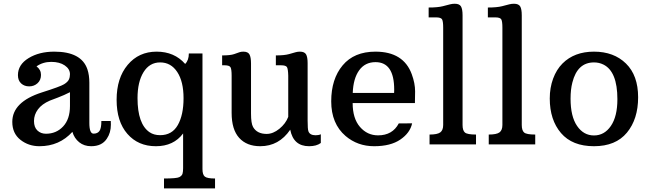

<svg xmlns="http://www.w3.org/2000/svg" viewBox="-20 -786 3537 1045"><path d="M466.3 -116.7Q466.3 -58.6 489.3 -58.6Q511.2 -58.6 521.5 -73.5Q531.7 -88.4 531.7 -127.4H583Q583.5 -121.1 583.5 -107.4Q583.5 -63.5 561.5 -31.2Q534.7 9.8 476.1 9.8Q438 9.8 411.1 -11.7Q384.3 -33.2 374 -68.4Q303.2 9.8 194.8 9.8Q135.3 9.8 91.1 -25.1Q46.9 -60.1 46.9 -122.6Q46.9 -231 207 -282.7Q308.6 -314.9 328.6 -327.4Q348.6 -339.8 354.7 -352.8Q360.8 -365.7 360.8 -381.8Q360.8 -410.6 332.5 -429.9Q304.2 -449.2 258.8 -449.2Q213.4 -449.2 178.7 -424.8Q203.1 -406.7 203.1 -378.4Q203.1 -350.1 184.3 -333Q165.5 -315.9 138.9 -315.9Q112.3 -315.9 95 -332Q77.6 -348.1 77.6 -377Q77.6 -434.1 135.3 -469.5Q192.9 -504.9 275.4 -504.9Q422.9 -504.9 455.6 -409.2Q466.3 -377.4 466.3 -335.9ZM230 -58.1Q286.6 -58.1 323.7 -97.9Q360.8 -137.7 360.8 -209V-284.2Q329.6 -268.1 294.7 -254.9Q259.8 -241.7 251 -238.3Q208 -219.7 186.5 -190.7Q165 -161.6 165 -127.4Q165 -93.3 183.6 -75.7Q202.1 -58.1 230 -58.1Z M976.6 -59.6Q924.8 9.8 828.4 9.8Q731.9 9.8 673.3 -57.4Q614.7 -124.5 614.7 -242.9Q614.7 -361.3 675 -433.1Q735.4 -504.9 832.3 -504.9Q929.2 -504.9 987.8 -438Q1007.8 -458 1007.8 -495.1H1082V134.3Q1082 165 1095 175.3Q1107.9 185.5 1150.4 185.5V239.3H872.6V185.5Q941.9 185.5 956.1 178Q970.2 170.4 973.4 159.4Q976.6 148.4 976.6 129.4ZM851.6 -50.3Q916.5 -50.3 947.8 -105.5Q979 -160.6 979 -251.5Q979 -342.3 944.6 -394.3Q910.2 -446.3 851.6 -446.3Q793.9 -446.3 761.2 -393.3Q728.5 -340.3 728.5 -252Q728.5 -111.3 793.9 -66.4Q817.4 -50.3 851.6 -50.3Z M1559.6 -80.1Q1498.5 9.8 1396.5 9.8Q1322.8 9.8 1281.7 -35.6Q1240.7 -81.1 1240.7 -171.4V-374Q1240.7 -409.2 1234.6 -419.9Q1228.5 -430.7 1201.7 -430.7H1189V-484.4Q1233.9 -484.4 1254.2 -491.5Q1274.4 -498.5 1283.2 -501.7Q1292 -504.9 1304.7 -504.9Q1329.6 -504.9 1337.9 -489.5Q1346.2 -474.1 1346.2 -440.4V-168Q1346.2 -114.3 1357.4 -94.7Q1378.9 -57.1 1431.2 -57.1Q1466.3 -57.1 1500.5 -85Q1534.7 -112.8 1548.8 -149.9V-374Q1547.9 -410.2 1542 -420.4Q1536.1 -430.7 1509.3 -430.7H1481.4V-484.4Q1527.8 -484.4 1553 -491.5Q1578.1 -498.5 1588.9 -501.7Q1599.6 -504.9 1612.3 -504.9Q1637.2 -504.9 1645.8 -490.2Q1654.3 -475.6 1654.3 -442.4V-129.9Q1654.3 -82.5 1658.7 -71.3Q1666.5 -49.8 1697.8 -49.8Q1714.4 -49.8 1726.1 -55.2V-7.8Q1702.6 9.8 1662.1 9.8Q1577.1 9.8 1559.6 -80.1Z M2238.3 -225.1H1899.4Q1899.4 -141.1 1939.2 -95.2Q1979 -49.3 2037.6 -49.3Q2116.2 -49.3 2150.4 -114.3L2223.1 -114.7Q2211.9 -62.5 2158.9 -26.4Q2106 9.8 2016.1 9.8Q1926.3 9.8 1860.8 -45.9Q1782.7 -112.8 1782.7 -234.4Q1782.7 -356 1845 -430.4Q1907.2 -504.9 2023.4 -504.9Q2176.3 -504.9 2221.2 -381.8Q2239.3 -332.5 2239.3 -288.6Q2239.3 -244.6 2238.3 -225.1ZM2125.5 -298.3Q2125.5 -447.8 2023.9 -447.8Q1966.8 -447.8 1934.8 -403.3Q1902.8 -358.9 1899.9 -280.3H2125Q2125.5 -289.6 2125.5 -298.3Z M2317.9 -53.7Q2360.4 -53.7 2376.2 -65.4Q2392.1 -77.1 2392.1 -106V-634.8Q2392.1 -669.9 2386 -680.7Q2379.9 -691.4 2352.5 -691.4H2313V-745.1Q2362.3 -745.1 2390.1 -752.2Q2418 -759.3 2429.9 -762.5Q2441.9 -765.6 2455.1 -765.6Q2480.5 -765.6 2489 -751Q2497.6 -736.3 2497.6 -703.1V-106Q2497.6 -75.7 2510.5 -64.7Q2523.4 -53.7 2570.8 -53.7V0H2317.9Z M2640.1 -53.7Q2682.6 -53.7 2698.5 -65.4Q2714.4 -77.1 2714.4 -106V-634.8Q2714.4 -669.9 2708.3 -680.7Q2702.1 -691.4 2674.8 -691.4H2635.3V-745.1Q2684.6 -745.1 2712.4 -752.2Q2740.2 -759.3 2752.2 -762.5Q2764.2 -765.6 2777.3 -765.6Q2802.7 -765.6 2811.3 -751Q2819.8 -736.3 2819.8 -703.1V-106Q2819.8 -75.7 2832.8 -64.7Q2845.7 -53.7 2893.1 -53.7V0H2640.1Z M2972.2 -250Q2972.2 -308.6 2990.5 -358.2Q3008.8 -407.7 3041.5 -440.4Q3106 -504.9 3212.9 -504.9Q3320.8 -504.9 3387 -440.2Q3453.1 -375.5 3453.1 -256.6Q3453.1 -137.7 3392.1 -64Q3331.1 9.8 3212.9 9.8Q3094.7 9.8 3033.4 -61.8Q2972.2 -133.3 2972.2 -250ZM3212.9 -48.8Q3269.5 -48.8 3304.9 -100.6Q3340.3 -152.3 3340.3 -246.1Q3340.3 -397 3264.2 -434.6Q3240.7 -446.3 3212.9 -446.3Q3122.6 -446.3 3095.2 -336.9Q3085.4 -299.3 3085.4 -249Q3085.4 -152.3 3120.8 -100.6Q3156.2 -48.8 3212.9 -48.8Z"/></svg>

Font: Arbutus Slab
Style: Regular
Weight: 400
Designer: Karolina Lach
Foundry: Karolina Lach
Version: Version 1.001; ttfautohint (v0.92) -l 10 -r 16 -G 200 -x 7 -